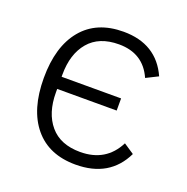

<svg xmlns="http://www.w3.org/2000/svg" viewBox="-102 -620 710 728"><g transform="rotate(20 253.0 -256.0)"><path d="M277 12Q169 12 110.5 -58.5Q52 -129 52 -256Q52 -383 110.5 -453.5Q169 -524 277 -524Q410 -524 461 -411L413 -387Q375 -473 277 -473Q197 -473 155.5 -424Q114 -375 114 -292V-283H354V-234H114V-220Q114 -137 155.5 -88Q197 -39 277 -39Q381 -39 426 -128L468 -100Q414 12 277 12Z"/></g></svg>

Font: IBM Plex Sans Light
Style: Regular
Weight: 300
Designer: Mike Abbink, Paul van der Laan, Pieter van Rosmalen
Foundry: Bold Monday
Version: Version 3.0